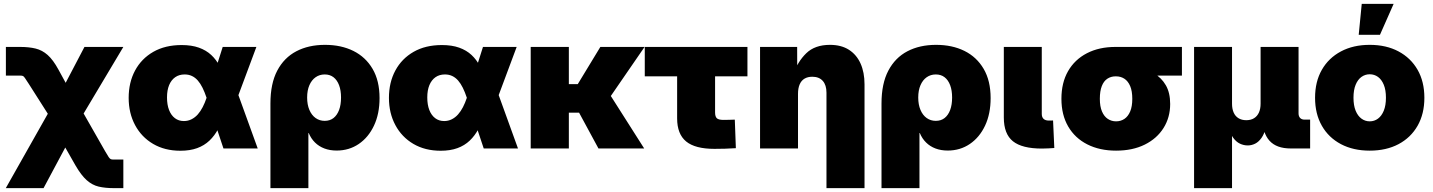

<svg xmlns="http://www.w3.org/2000/svg" viewBox="-20 -764 7374 988"><path d="M9.8 204.1 274.4 -264.2H362.3L521 14.2Q533.2 35.6 539.3 44.4Q545.4 53.2 550.5 55.2Q555.7 57.1 565.4 57.1H614.7V204.1H565.4Q521.5 204.1 488 196.3Q454.6 188.5 426.3 163.3Q397.9 138.2 368.2 86.9L315.9 -4.9L204.1 204.1ZM267.6 -113.3 128.4 -332Q114.7 -352.5 108.9 -361.6Q103 -370.6 98.4 -372.8Q93.8 -375 83.5 -375H10.3V-522.5H83.5Q128.9 -522.5 163.1 -514.2Q197.3 -505.9 225.3 -481Q253.4 -456.1 280.8 -405.8L317.9 -337.9L414.6 -522.5H614.7L370.6 -113.3Z M908.2 11.7Q828.1 11.7 768.1 -23.4Q708 -58.6 675 -120.4Q642.1 -182.1 642.1 -260.3Q642.1 -339.8 675 -401.1Q708 -462.4 769 -497.3Q830.1 -532.2 914.6 -532.2Q965.8 -532.2 1003.4 -518.8Q1041 -505.4 1067.1 -481Q1093.3 -456.5 1110.1 -423.8Q1127 -391.1 1137.2 -352.5H1169.4L1202.6 -286.1L1306.2 0H1129.9L1042.5 -262.2Q1033.2 -290 1022.2 -312.3Q1011.2 -334.5 998 -349.6Q984.9 -364.7 968 -372.8Q951.2 -380.9 930.2 -380.9Q901.9 -380.9 881.6 -366.7Q861.3 -352.5 850.3 -326.2Q839.4 -299.8 839.4 -262.7Q839.4 -225.1 849.9 -198Q860.4 -170.9 879.9 -156Q899.4 -141.1 926.3 -141.1Q947.3 -141.1 965.3 -150.1Q983.4 -159.2 997.6 -175Q1011.7 -190.9 1022.9 -212.6Q1034.2 -234.4 1042.5 -259.3L1126 -522.5H1299.3L1201.2 -259.3L1166 -177.7H1133.3Q1121.1 -135.3 1102.8 -100.6Q1084.5 -65.9 1057.9 -40.5Q1031.2 -15.1 994.4 -1.7Q957.5 11.7 908.2 11.7Z M1371.6 204.1V-231.9Q1371.6 -334 1406.7 -400.6Q1441.9 -467.3 1504.9 -500.2Q1567.9 -533.2 1652.3 -533.2Q1735.4 -533.2 1798.3 -502Q1861.3 -470.7 1897.2 -409.7Q1933.1 -348.6 1933.1 -259.3Q1933.1 -178.2 1904.5 -117.7Q1876 -57.1 1826.2 -23.2Q1776.4 10.7 1712.4 10.7Q1677.2 10.7 1649.2 0Q1621.1 -10.7 1600.8 -30.8Q1580.6 -50.8 1568.8 -79.1H1566.9V204.1ZM1650.9 -142.1Q1677.7 -142.1 1696.3 -156.7Q1714.8 -171.4 1724.9 -198.2Q1734.9 -225.1 1734.9 -262.2Q1734.9 -298.8 1724.9 -325.4Q1714.8 -352.1 1696.3 -366.5Q1677.7 -380.9 1650.9 -380.9Q1624.5 -380.9 1604 -366.5Q1583.5 -352.1 1572 -325.4Q1560.5 -298.8 1560.5 -262.2Q1560.5 -225.6 1572 -198.5Q1583.5 -171.4 1604 -156.7Q1624.5 -142.1 1650.9 -142.1Z M2247.6 11.7Q2167.5 11.7 2107.4 -23.4Q2047.4 -58.6 2014.4 -120.4Q1981.4 -182.1 1981.4 -260.3Q1981.4 -339.8 2014.4 -401.1Q2047.4 -462.4 2108.4 -497.3Q2169.4 -532.2 2253.9 -532.2Q2305.2 -532.2 2342.8 -518.8Q2380.4 -505.4 2406.5 -481Q2432.6 -456.5 2449.5 -423.8Q2466.3 -391.1 2476.6 -352.5H2508.8L2542 -286.1L2645.5 0H2469.2L2381.8 -262.2Q2372.6 -290 2361.6 -312.3Q2350.6 -334.5 2337.4 -349.6Q2324.2 -364.7 2307.4 -372.8Q2290.5 -380.9 2269.5 -380.9Q2241.2 -380.9 2220.9 -366.7Q2200.7 -352.5 2189.7 -326.2Q2178.7 -299.8 2178.7 -262.7Q2178.7 -225.1 2189.2 -198Q2199.7 -170.9 2219.2 -156Q2238.8 -141.1 2265.6 -141.1Q2286.6 -141.1 2304.7 -150.1Q2322.8 -159.2 2336.9 -175Q2351.1 -190.9 2362.3 -212.6Q2373.5 -234.4 2381.8 -259.3L2465.3 -522.5H2638.7L2540.5 -259.3L2505.4 -177.7H2472.7Q2460.4 -135.3 2442.1 -100.6Q2423.8 -65.9 2397.2 -40.5Q2370.6 -15.1 2333.7 -1.7Q2296.9 11.7 2247.6 11.7Z M2907.2 -522.5V0H2710.9V-522.5ZM3296.9 -522.5 3064 -184.1H2881.3L2866.2 -331.1H2953.1L3069.3 -522.5ZM3059.6 0 2954.1 -194.8 3120.1 -274.9 3294.9 0Z M3656.7 2Q3557.1 2 3510.7 -36.1Q3464.4 -74.2 3464.4 -154.8V-371.1H3297.9V-522.5H3826.2V-371.1H3659.7V-185.5Q3659.7 -164.1 3668.7 -155.5Q3677.7 -147 3703.1 -147Q3717.3 -147 3732.9 -147.5Q3748.5 -147.9 3761.2 -148.4L3766.6 -1.5Q3738.3 0.5 3710.7 1.2Q3683.1 2 3656.7 2Z M4086.4 -280.8V0H3891.1V-522.5H4082L4082.5 -380.9H4061.5Q4084.5 -446.8 4128.9 -490Q4173.3 -533.2 4251 -533.2Q4308.6 -533.2 4348.1 -508.1Q4387.7 -482.9 4408.2 -437.3Q4428.7 -391.6 4428.7 -330.1V204.1H4232.9V-287.1Q4232.9 -326.2 4213.9 -347.7Q4194.8 -369.1 4159.7 -369.1Q4136.7 -369.1 4120.1 -359.4Q4103.5 -349.6 4095 -329.8Q4086.4 -310.1 4086.4 -280.8Z M4516.1 204.1V-231.9Q4516.1 -334 4551.3 -400.6Q4586.4 -467.3 4649.4 -500.2Q4712.4 -533.2 4796.9 -533.2Q4879.9 -533.2 4942.9 -502Q5005.9 -470.7 5041.7 -409.7Q5077.6 -348.6 5077.6 -259.3Q5077.6 -178.2 5049.1 -117.7Q5020.5 -57.1 4970.7 -23.2Q4920.9 10.7 4856.9 10.7Q4821.8 10.7 4793.7 0Q4765.6 -10.7 4745.4 -30.8Q4725.1 -50.8 4713.4 -79.1H4711.4V204.1ZM4795.4 -142.1Q4822.3 -142.1 4840.8 -156.7Q4859.4 -171.4 4869.4 -198.2Q4879.4 -225.1 4879.4 -262.2Q4879.4 -298.8 4869.4 -325.4Q4859.4 -352.1 4840.8 -366.5Q4822.3 -380.9 4795.4 -380.9Q4769 -380.9 4748.5 -366.5Q4728 -352.1 4716.6 -325.4Q4705.1 -298.8 4705.1 -262.2Q4705.1 -225.6 4716.6 -198.5Q4728 -171.4 4748.5 -156.7Q4769 -142.1 4795.4 -142.1Z M5341.8 0.5Q5239.3 0.5 5192.4 -37.1Q5145.5 -74.7 5145.5 -159.2V-522.5H5340.8V-177.7Q5340.8 -161.1 5350.1 -152.3Q5359.4 -143.6 5377 -143.6Q5383.3 -143.6 5388.9 -143.8Q5394.5 -144 5398.9 -144L5405.3 -2.4Q5391.6 -1.5 5375.7 -0.5Q5359.9 0.5 5341.8 0.5Z M5723.1 11.2Q5638.7 11.2 5575.2 -21Q5511.7 -53.2 5476.8 -113Q5441.9 -172.9 5441.9 -255.4Q5441.9 -338.4 5476.1 -397.9Q5510.3 -457.5 5573 -490Q5635.7 -522.5 5720.2 -522.5H6062V-375H5822.3L5720.2 -371.1Q5696.8 -371.1 5678.2 -358.9Q5659.7 -346.7 5649.7 -321Q5639.6 -295.4 5639.6 -255.4Q5639.6 -216.3 5650.6 -190.4Q5661.6 -164.6 5680.7 -152.1Q5699.7 -139.6 5723.1 -139.6Q5747.1 -139.6 5765.9 -152.1Q5784.7 -164.6 5795.7 -190.4Q5806.6 -216.3 5806.6 -255.4Q5806.6 -295.4 5795.7 -321Q5784.7 -346.7 5765.9 -358.9Q5747.1 -371.1 5723.1 -371.1V-428.2Q5778.8 -428.2 5828.9 -418.7Q5878.9 -409.2 5918 -386.5Q5957 -363.8 5979.2 -325.2Q6001.5 -286.6 6001.5 -229Q6001.5 -159.7 5967.3 -105.2Q5933.1 -50.8 5870.6 -19.8Q5808.1 11.2 5723.1 11.2Z M6124.5 204.1V-522.5H6319.8V-230.5Q6319.8 -204.1 6328.1 -185.1Q6336.4 -166 6353 -155.8Q6369.6 -145.5 6393.1 -145.5Q6417 -145.5 6433.3 -155.8Q6449.7 -166 6458.3 -185.1Q6466.8 -204.1 6466.8 -230.5V-522.5H6662.1V-180.7Q6662.1 -165.5 6670.2 -157Q6678.2 -148.4 6693.4 -148.4H6721.7V0H6622.1Q6548.3 0 6512.5 -40Q6476.6 -80.1 6476.6 -154.3V-203.6H6503.9Q6503.9 -148.9 6495.4 -112.5Q6486.8 -76.2 6471.9 -54.9Q6457 -33.7 6438.7 -24.7Q6420.4 -15.6 6400.9 -15.6Q6379.9 -15.6 6360.6 -24.7Q6341.3 -33.7 6325.9 -54.9Q6310.5 -76.2 6301.5 -112.5Q6292.5 -148.9 6292.5 -203.6H6319.8V204.1Z M7028.3 11.2Q6943.8 11.2 6880.4 -22.2Q6816.9 -55.7 6782 -116.9Q6747.1 -178.2 6747.1 -260.7Q6747.1 -343.8 6782 -404.8Q6816.9 -465.8 6880.4 -499.5Q6943.8 -533.2 7028.3 -533.2Q7113.3 -533.2 7176.5 -499.5Q7239.7 -465.8 7274.7 -404.8Q7309.6 -343.8 7309.6 -260.7Q7309.6 -178.2 7274.7 -116.9Q7239.7 -55.7 7176.5 -22.2Q7113.3 11.2 7028.3 11.2ZM7028.3 -139.6Q7052.2 -139.6 7071 -153.6Q7089.8 -167.5 7100.8 -194.6Q7111.8 -221.7 7111.8 -261.2Q7111.8 -300.8 7100.8 -327.6Q7089.8 -354.5 7071 -368.2Q7052.2 -381.8 7028.3 -381.8Q7004.9 -381.8 6985.8 -368.2Q6966.8 -354.5 6955.8 -327.6Q6944.8 -300.8 6944.8 -261.2Q6944.8 -221.7 6955.8 -194.6Q6966.8 -167.5 6985.8 -153.6Q7004.9 -139.6 7028.3 -139.6ZM6971.7 -585 6987.3 -744.1H7151.4L7081.1 -585Z"/></svg>

Font: Inter 28pt Black
Style: Regular
Weight: 900
Designer: Rasmus Andersson
Foundry: rsms
Version: Version 4.001;git-66647c0bb